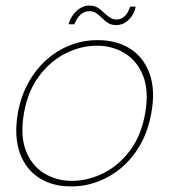

<svg xmlns="http://www.w3.org/2000/svg" viewBox="-20 -657 608 689"><path d="M235 12Q167 12 119 -19.5Q71 -51 50.5 -110Q30 -169 44 -251Q55 -312 82 -360.5Q109 -409 147.5 -443Q186 -477 232.5 -495Q279 -513 330 -513Q399 -513 447.5 -482Q496 -451 517 -392Q538 -333 523 -251Q512 -189 485 -140.5Q458 -92 419 -58Q380 -24 333 -6Q286 12 235 12ZM238 -8Q295 -8 350 -35Q405 -62 446 -116Q487 -170 501 -251Q515 -331 493.5 -385Q472 -439 427.5 -466Q383 -493 328 -493Q271 -493 216.5 -466Q162 -439 121 -385Q80 -331 66 -251Q52 -170 73 -116Q94 -62 138.5 -35Q183 -8 238 -8ZM226 -570Q234 -599 255 -618Q276 -637 301 -637Q323 -637 338 -624.5Q353 -612 367 -599.5Q381 -587 398 -587Q415 -587 427.5 -599Q440 -611 447 -633H467Q462 -606 442.5 -586.5Q423 -567 397 -567Q375 -567 360.5 -579.5Q346 -592 332.5 -604.5Q319 -617 300 -617Q283 -617 269.5 -605Q256 -593 247 -570Z"/></svg>

Font: DM Sans 17pt Thin
Style: Italic
Weight: 250
Italic angle: -10°
Version: Version 4.004;gftools[0.9.30]